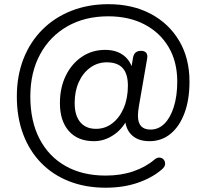

<svg xmlns="http://www.w3.org/2000/svg" viewBox="-20 -734 986 918"><path d="M485 163.5Q389.5 163.5 311.2 133Q233 102.5 177 45.2Q121 -12 90.8 -92.2Q60.5 -172.5 60.5 -272.5Q60.5 -371 92 -452Q123.5 -533 182 -591.8Q240.5 -650.5 321 -682.2Q401.5 -714 498.5 -714Q614 -714 701.2 -667.5Q788.5 -621 837.2 -538Q886 -455 886 -344Q886 -257 862 -193Q838 -129 795.2 -94Q752.5 -59 695 -59Q635.5 -59 604.8 -93.5Q574 -128 578 -187L597.5 -182.5Q572 -122.5 526.2 -90.8Q480.5 -59 429.5 -59Q352 -59 309.2 -107.5Q266.5 -156 266.5 -241Q266.5 -314.5 294.5 -372Q322.5 -429.5 371.5 -462.5Q420.5 -495.5 482.5 -495.5Q537 -495.5 571.8 -468.5Q606.5 -441.5 617 -392H605L616 -458Q621.5 -491 654.5 -491Q671 -491 679 -481.5Q687 -472 683.5 -453.5L644.5 -228.5Q642 -215 640.8 -203Q639.5 -191 639.5 -181Q639.5 -147.5 654.5 -131Q669.5 -114.5 699.5 -114.5Q738 -114.5 766.5 -143Q795 -171.5 811.2 -223.5Q827.5 -275.5 827.5 -344Q827.5 -439 786.2 -508.8Q745 -578.5 671 -617.2Q597 -656 497.5 -656Q386 -656 302.2 -608.2Q218.5 -560.5 171.8 -474.2Q125 -388 125 -272.5Q125 -154.5 169.2 -69.8Q213.5 15 294.2 60.2Q375 105.5 485 105.5Q558 105.5 617.2 85.2Q676.5 65 718.5 29Q732 18 744.2 19.5Q756.5 21 763.5 30.2Q770.5 39.5 769.2 51.8Q768 64 754.5 75.5Q708 116 639 139.8Q570 163.5 485 163.5ZM439 -118Q483 -118 517.5 -144.8Q552 -171.5 571.8 -218.2Q591.5 -265 591.5 -324.5Q591.5 -380.5 566.8 -408.2Q542 -436 490.5 -436Q447 -436 412 -411Q377 -386 357 -342.2Q337 -298.5 337 -241.5Q337 -181.5 363.8 -149.8Q390.5 -118 439 -118Z"/></svg>

Font: Nunito ExtraLight
Style: Regular
Weight: 200
Designer: Vernon Adams
Foundry: Vernon Adams
Version: Version 3.602;April 4, 2023;FontCreator 14.0.0.2856 64-bit